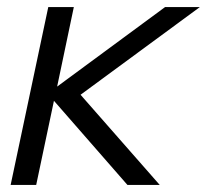

<svg xmlns="http://www.w3.org/2000/svg" viewBox="-20 -521 583 541"><path d="M10 0 116 -501H188L141 -277L445 -501H543L207 -254L430 0H339L132 -237L82 0Z"/></svg>

Font: Red Hat Display
Style: Italic
Weight: 400
Italic angle: -12°
Designer: Pentagram / MCKL
Foundry: Pentagram / MCKL
Version: Version 1.003; Red Hat Display Italic